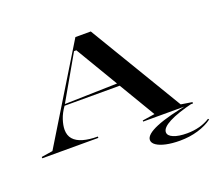

<svg xmlns="http://www.w3.org/2000/svg" viewBox="-147 -911 1492 1325"><g transform="rotate(-20 599.5 -248.5)"><path d="M25 0V-10L108 -23L526 -708H639L1050 -23L1132 -10V0H766V-8L857 -22L501 -620H484L295 -290Q264 -247 250.5 -205.5Q237 -164 237 -132Q237 -90 260.5 -63Q284 -36 329 -23Q374 -10 437 -10V0ZM279 -288V-298L703 -309V-288ZM1132 -4Q1012 25 950 57.5Q888 90 888 123Q888 149 925 164.5Q962 180 1024 180Q1073 180 1116 168.5Q1159 157 1193 135L1199 142Q1156 174 1094 192.5Q1032 211 961 211Q904 211 860 201.5Q816 192 791 175Q766 158 766 136Q766 96 854.5 59Q943 22 1120 -10Z"/></g></svg>

Font: Kalnia Expanded
Style: Regular
Weight: 400
Width: 7
Designer: Frida Medrano
Foundry: Frida Medrano
Version: Version 1.105